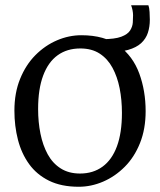

<svg xmlns="http://www.w3.org/2000/svg" viewBox="-20 -702 611 733"><path d="M35 -279.5Q35 -347.5 56.8 -401Q78.5 -454.5 115.2 -491.5Q152 -528.5 197.5 -548Q243 -567.5 290.5 -567.5Q379.5 -567.5 433.5 -527.5Q487.5 -487.5 511.8 -421.2Q536 -355 536 -277.5Q536 -209.5 514.5 -155.8Q493 -102 456 -65Q419 -28 373.5 -8.5Q328 11 280.5 11Q214 11 167 -12.2Q120 -35.5 91 -75.8Q62 -116 48.5 -168.5Q35 -221 35 -279.5ZM285.5 -39.5Q335.5 -39.5 371.5 -65.8Q407.5 -92 426.5 -143.5Q445.5 -195 445.5 -271Q445.5 -320.5 436.8 -364.8Q428 -409 409.5 -443.2Q391 -477.5 360.8 -497.2Q330.5 -517 286.5 -517Q236 -517 200 -491Q164 -465 144.8 -413.5Q125.5 -362 125.5 -285.5Q125.5 -236 134.5 -191.5Q143.5 -147 162.2 -112.8Q181 -78.5 211.8 -59Q242.5 -39.5 285.5 -39.5ZM390 -502.5 370.5 -552.5Q418.5 -552.5 443 -561.8Q467.5 -571 476.8 -585.8Q486 -600.5 487 -616Q488 -631.5 488 -643.5Q488 -652.5 486 -662.8Q484 -673 480.5 -682H546.5Q550 -673 551 -656.2Q552 -639.5 552 -627Q552 -599.5 544.5 -576.8Q537 -554 518.8 -537.2Q500.5 -520.5 469 -511.5Q437.5 -502.5 390 -502.5Z"/></svg>

Font: Merriweather 24pt Light
Style: Regular
Weight: 300
Designer: Eben Sorkin
Foundry: Eben Sorkin
Version: Version 2.100